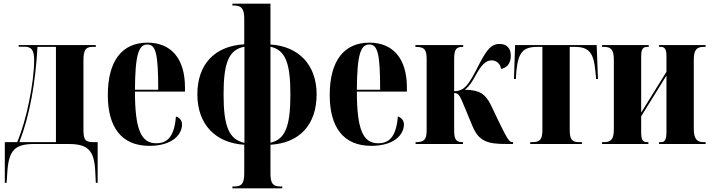

<svg xmlns="http://www.w3.org/2000/svg" viewBox="-20 -780 3854 1040"><path d="M6 210H16L20 148C28 34 61 0 165 0H352C457 0 491 35 496 150L499 210H509V-10H484C439 -10 432 -27 432 -80V-452C432 -509 444 -526 481 -526H499V-536H81V-527H111C148 -527 165 -513 165 -453C165 -393 154 -309 137 -227C121 -148 98 -69 73 -10H6ZM85 -10C142 -158 172 -332 183 -526H283V-10Z M789 10C916 10 966 -53 966 -106C966 -128 952 -143 933 -149C924 -36 884 -4 826 -4C746 -4 711 -75 711 -284H982V-306C982 -464 906 -549 779 -549C643 -549 564 -453 564 -265C564 -91 638 10 789 10ZM711 -294C712 -486 732 -539 778 -539C825 -539 837 -486 837 -294Z M1239 240H1509V230H1499C1461 230 1445 217 1445 160V4C1603 -5 1695 -105 1695 -269C1695 -429 1598 -529 1445 -539V-760H1239V-750H1250C1283 -750 1303 -736 1303 -682V-540C1143 -531 1049 -432 1049 -269C1049 -105 1149 -5 1303 4V160C1303 217 1286 230 1250 230H1239ZM1304 -6C1220 -25 1191 -95 1191 -269C1191 -442 1220 -511 1304 -527ZM1445 -7V-527C1525 -509 1553 -441 1553 -269C1553 -95 1525 -25 1445 -7Z M1991 10C2118 10 2168 -53 2168 -106C2168 -128 2154 -143 2135 -149C2126 -36 2086 -4 2028 -4C1948 -4 1913 -75 1913 -284H2184V-306C2184 -464 2108 -549 1981 -549C1845 -549 1766 -453 1766 -265C1766 -91 1840 10 1991 10ZM1913 -294C1914 -486 1934 -539 1980 -539C2027 -539 2039 -486 2039 -294Z M2231 0H2488V-10H2486C2450 -10 2440 -25 2440 -76V-276C2465 -276 2471 -263 2501 -189L2540 -95C2575 -12 2625 0 2724 0H2759V-10H2755C2740 -10 2730 -22 2683 -119L2638 -213C2609 -271 2577 -293 2498 -294C2525 -316 2538 -338 2557 -373C2587 -426 2609 -453 2643 -453C2668 -453 2690 -436 2694 -407C2719 -410 2747 -431 2747 -478C2747 -513 2730 -542 2686 -542C2643 -542 2620 -516 2578 -437C2549 -380 2528 -339 2505 -314C2489 -297 2469 -286 2440 -286V-460C2440 -511 2450 -526 2486 -526H2489V-536H2230V-526H2232C2279 -526 2291 -511 2291 -460V-76C2291 -25 2279 -10 2233 -10H2231Z M2852 0H3132V-10H3118C3077 -10 3066 -25 3066 -78V-526H3093C3169 -526 3196 -496 3205 -394L3209 -352H3219L3212 -536H2770L2764 -352H2774L2777 -394C2787 -496 2813 -526 2890 -526H2918V-78C2918 -25 2906 -10 2862 -10H2852Z M3241 0H3492V-10H3485C3462 -10 3453 -21 3453 -65V-150L3590 -371V-69C3590 -25 3583 -10 3560 -10H3550V0H3802V-10H3792C3757 -10 3738 -25 3738 -83V-456C3738 -514 3757 -526 3792 -526H3802V-536H3550V-526H3559C3582 -526 3590 -512 3590 -476V-391L3453 -170V-474C3453 -516 3463 -526 3487 -526H3494V-536H3241V-526H3251C3286 -526 3305 -515 3305 -457V-79C3305 -21 3286 -10 3251 -10H3241Z"/></svg>

Font: Noto Serif Display Condensed Extra
Style: Regular
Weight: 800
Width: 3
Designer: Monotype Design Team
Foundry: Monotype Imaging Inc.
Version: Version 1.900